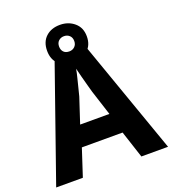

<svg xmlns="http://www.w3.org/2000/svg" viewBox="-155 -998 1003 1116"><g transform="rotate(-20 346.0 -440.5)"><path d="M527 0 472 -168H220L165 0H0L251 -717H439L692 0ZM387 -451Q383 -466 374.5 -496Q366 -526 358 -557.5Q350 -589 345 -609Q341 -586 333.5 -556.5Q326 -527 319 -498.5Q312 -470 307 -451L256 -296H437ZM343 -648Q289 -648 255.5 -679Q222 -710 222 -764Q222 -819 255.5 -850Q289 -881 343 -881Q395 -881 431.5 -850Q468 -819 468 -765Q468 -710 432 -679Q396 -648 343 -648ZM343 -717Q363 -717 376.5 -730Q390 -743 390 -764Q390 -786 376.5 -798.5Q363 -811 343 -811Q323 -811 309.5 -798.5Q296 -786 296 -764Q296 -743 308 -730Q320 -717 343 -717Z"/></g></svg>

Font: Noto Sans Georgian Bold
Style: Regular
Weight: 700
Designer: Monotype Design Team, Akaki Razmadze
Foundry: Google LLC
Version: Version 2.005; ttfautohint (v1.8.4.7-5d5b)